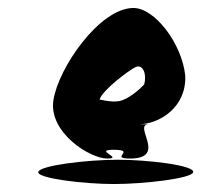

<svg xmlns="http://www.w3.org/2000/svg" viewBox="-20 -706 535 482"><path d="M76 -274C74 -258 191 -244 266 -244C341 -244 463 -258 465 -274C468 -291 351 -305 276 -305C201 -305 79 -291 76 -274ZM114 -454C102 -373 206 -308 249 -308C292 -308 213 -330 265 -330C324 -330 253 -308 306 -308C403 -308 311 -394 354 -394H328C379 -394 449 -436 445 -517C436 -598 368 -686 315 -686C230 -686 126 -535 114 -454ZM230 -456C236 -479 304 -530 321 -538C339 -545 349 -520 342 -494C334 -485 303 -456 278 -452C256 -449 234 -456 230 -456Z"/></svg>

Font: Ampere
Style: SCUltCndIta
Weight: 400
Version: Version 1